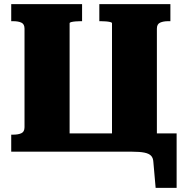

<svg xmlns="http://www.w3.org/2000/svg" viewBox="-20 -730 889 924"><path d="M221 0V-88H648V0ZM34 -710H375V-628H367Q356 -628 344 -627Q332 -626 323.5 -624Q315 -622 315 -618V0H34V-82H44Q68 -82 83 -89Q98 -96 98 -118V-592Q98 -614 83 -621Q68 -628 44 -628H34ZM458 -710H800V-628H789Q766 -628 750.5 -621Q735 -614 735 -592V-9H519V-618Q519 -622 510.5 -624Q502 -626 490 -627Q478 -628 466 -628H458ZM560 0V-88H830V174H729L718 49Q717 30 707 19.5Q697 9 675 4.5Q653 0 615 0Z"/></svg>

Font: Roboto Serif ExtraBold
Style: Regular
Weight: 800
Designer: Greg Gazdowicz
Foundry: Commercial Type
Version: Version 1.008